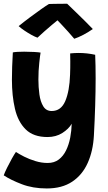

<svg xmlns="http://www.w3.org/2000/svg" viewBox="-36 -772 595 1055"><path d="M221 263.5Q144.5 263.5 83.8 240.2Q23 217 -15.5 191.5Q-10 175.5 2.8 149.8Q15.5 124 29.2 99.5Q43 75 51.5 63Q69 74.5 97 88.8Q125 103 158.8 113.2Q192.5 123.5 226 123.5Q262 123.5 287 104.5Q312 85.5 327.2 54Q342.5 22.5 349.8 -15.5Q357 -53.5 358 -92Q341.5 -63.5 306.5 -41.2Q271.5 -19 225 -19Q148 -19 105.5 -60.8Q63 -102.5 46.2 -174Q29.5 -245.5 29.5 -334Q29.5 -368.5 30.8 -406Q32 -443.5 34.5 -484Q43 -486 60 -487Q77 -488 97 -488Q124.5 -488 151 -486.5Q177.5 -485 187 -483Q184.5 -470.5 179.8 -427Q175 -383.5 175 -335Q175 -293 180.5 -253.2Q186 -213.5 201.8 -187.8Q217.5 -162 248 -162Q299.5 -162 322.8 -217Q346 -272 349 -361.5Q350.5 -399 350.2 -434.5Q350 -470 349.5 -478.5Q374.5 -481 396 -481Q442 -481 487 -471Q489.5 -414.5 489.5 -342Q489.5 -273 487 -191.2Q484.5 -109.5 480 -28Q475.5 57.5 446 123.2Q416.5 189 360.8 226.2Q305 263.5 221 263.5ZM333 -751.5Q352 -733 377.8 -708.2Q403.5 -683.5 429.2 -658Q455 -632.5 474 -612.5Q448.5 -594.5 421 -580.2Q393.5 -566 372 -559Q357 -577 339 -597Q321 -617 304.8 -634.2Q288.5 -651.5 280 -660.5Q268.5 -651.5 249 -635Q229.5 -618.5 208.2 -599.8Q187 -581 170 -565Q156.5 -569.5 137 -580.2Q117.5 -591 98.2 -604Q79 -617 66.5 -628.5Q96 -652.5 129.5 -677.5Q163 -702.5 191 -722.2Q219 -742 233 -750Q241.5 -750.5 261.2 -750.8Q281 -751 301.5 -751.2Q322 -751.5 333 -751.5Z"/></svg>

Font: Grandstander
Style: Bold
Weight: 700
Designer: Tyler Finck
Foundry: Etcetera Type Co
Version: Version 1.200; ttfautohint (v1.8.3)